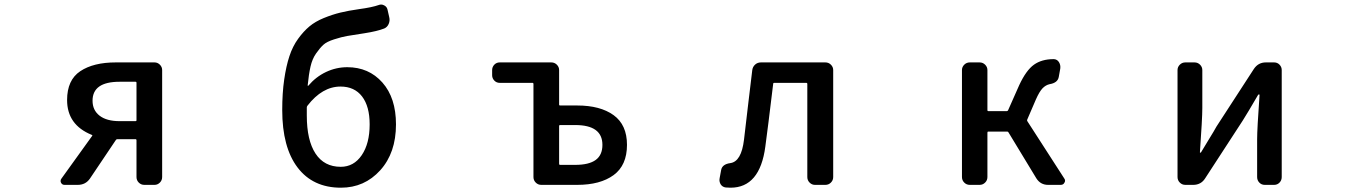

<svg xmlns="http://www.w3.org/2000/svg" viewBox="-20 -830 6040 862"><path d="M588.9 -286.1Q592.8 -286.1 592.8 -290V-459Q592.8 -462.9 588.9 -462.9H516.6Q395.5 -462.9 395.5 -377.9Q395.5 -335 427.2 -310.5Q459 -286.1 516.6 -286.1ZM500 -549.8H673.8Q687.5 -549.8 697.8 -539.6Q708 -529.3 708 -515.6V-35.2Q708 -20.5 697.8 -10.3Q687.5 0 673.8 0H627.9Q613.3 0 603 -10.3Q592.8 -20.5 592.8 -35.2V-200.2Q592.8 -205.1 588.9 -205.1H506.8Q502 -205.1 500 -201.2L383.8 -28.3Q364.3 0 329.1 0H269.5Q258.8 0 253.9 -9.8Q252 -13.7 252 -17.6Q252 -23.4 255.9 -28.3L393.6 -219.7Q396.5 -222.7 391.6 -224.6Q281.2 -269.5 281.2 -380.9Q281.2 -470.7 340.3 -510.3Q399.4 -549.8 500 -549.8Z M1360.4 -355.5Q1357.4 -351.6 1357.4 -347.7V-311.5Q1357.4 -200.2 1396.5 -140.6Q1435.5 -81.1 1509.8 -81.1Q1568.4 -81.1 1604 -133.3Q1639.6 -185.5 1639.6 -271.5Q1639.6 -352.5 1605.5 -397Q1571.3 -441.4 1508.8 -441.4Q1426.8 -441.4 1360.4 -355.5ZM1680.7 -807.6Q1685.5 -809.6 1691.4 -809.6Q1698.2 -809.6 1705.1 -805.7Q1716.8 -799.8 1719.7 -787.1L1727.5 -752.9Q1731.4 -737.3 1725.1 -722.7Q1718.8 -708 1705.1 -702.1Q1672.9 -689.5 1616.2 -680.7Q1564.5 -672.9 1539.1 -668.5Q1513.7 -664.1 1480 -653.3Q1446.3 -642.6 1431.2 -628.4Q1416 -614.3 1398.9 -589.8Q1381.8 -565.4 1374 -530.8Q1366.2 -496.1 1361.3 -446.3Q1361.3 -445.3 1362.3 -444.8Q1363.3 -444.3 1364.3 -445.3Q1398.4 -485.4 1443.8 -506.8Q1489.3 -528.3 1539.1 -528.3Q1635.7 -528.3 1696.8 -459.5Q1757.8 -390.6 1757.8 -271.5Q1757.8 -143.6 1687 -65.4Q1616.2 12.7 1510.7 12.7Q1384.8 12.7 1315.9 -78.1Q1247.1 -168.9 1247.1 -335.9Q1247.1 -412.1 1255.9 -472.7Q1264.6 -533.2 1279.3 -577.6Q1293.9 -622.1 1318.4 -655.8Q1342.8 -689.5 1369.1 -711.4Q1395.5 -733.4 1433.6 -749Q1471.7 -764.6 1507.8 -773.4Q1543.9 -782.2 1592.8 -789.1Q1650.4 -796.9 1680.7 -807.6Z M2410.2 0Q2395.5 0 2385.3 -10.3Q2375 -20.5 2375 -35.2V-453.1Q2375 -458 2371.1 -458H2223.6Q2209 -458 2199.2 -468.3Q2189.5 -478.5 2189.5 -492.2V-515.6Q2189.5 -529.3 2199.2 -539.6Q2209 -549.8 2223.6 -549.8H2455.1Q2469.7 -549.8 2480 -539.6Q2490.2 -529.3 2490.2 -515.6V-360.4Q2490.2 -356.4 2494.1 -356.4H2571.3Q2674.8 -356.4 2734.9 -313Q2794.9 -269.5 2794.9 -179.7Q2794.9 -87.9 2734.9 -43.9Q2674.8 0 2571.3 0ZM2490.2 -94.7Q2490.2 -89.8 2494.1 -89.8H2562.5Q2624 -89.8 2654.3 -111.8Q2684.6 -133.8 2684.6 -179.7Q2684.6 -268.6 2562.5 -268.6H2494.1Q2490.2 -268.6 2490.2 -264.6Z M3259.8 12.7Q3248 12.7 3238.3 11.7Q3223.6 9.8 3215.8 -2Q3210 -11.7 3210 -22.5Q3210 -26.4 3210.9 -30.3L3217.8 -67.4Q3222.7 -92.8 3258.8 -97.7Q3308.6 -104.5 3320.3 -203.1Q3327.1 -261.7 3339.8 -369.1Q3352.5 -476.6 3357.4 -515.6Q3359.4 -530.3 3370.1 -540Q3380.9 -549.8 3396.5 -549.8H3685.5Q3700.2 -549.8 3710.4 -539.6Q3720.7 -529.3 3720.7 -515.6V-35.2Q3720.7 -20.5 3710.4 -10.3Q3700.2 0 3685.5 0H3638.7Q3625 0 3614.7 -10.3Q3604.5 -20.5 3604.5 -35.2V-453.1Q3604.5 -458 3599.6 -458H3456.1Q3451.2 -458 3451.2 -453.1Q3426.8 -250 3416 -171.9Q3391.6 12.7 3259.8 12.7Z M4591.8 -293Q4589.8 -289.1 4592.8 -285.2L4757.8 -29.3Q4761.7 -24.4 4761.7 -18.6Q4761.7 -14.6 4758.8 -9.8Q4753.9 0 4742.2 0H4685.5Q4651.4 0 4632.8 -29.3L4507.8 -235.4Q4505.9 -239.3 4502 -239.3H4417Q4413.1 -239.3 4413.1 -234.4V-35.2Q4413.1 -20.5 4402.8 -10.3Q4392.6 0 4377.9 0H4334Q4319.3 0 4309.1 -10.3Q4298.8 -20.5 4298.8 -35.2V-515.6Q4298.8 -529.3 4309.1 -539.6Q4319.3 -549.8 4334 -549.8H4377.9Q4392.6 -549.8 4402.8 -539.6Q4413.1 -529.3 4413.1 -515.6V-335Q4413.1 -331.1 4417 -331.1H4500Q4503.9 -331.1 4505.9 -335L4555.7 -447.3Q4586.9 -514.6 4622.1 -539.6Q4657.2 -564.5 4710 -564.5Q4710.9 -564.5 4711.9 -564.5Q4726.6 -563.5 4734.4 -550.8Q4742.2 -538.1 4740.2 -522.5L4733.4 -484.4Q4728.5 -458 4692.4 -452.1Q4674.8 -448.2 4660.6 -433.6Q4646.5 -418.9 4630.9 -383.8Z M5301.8 0Q5287.1 0 5276.9 -10.3Q5266.6 -20.5 5266.6 -35.2V-515.6Q5266.6 -529.3 5276.9 -539.6Q5287.1 -549.8 5301.8 -549.8H5342.8Q5357.4 -549.8 5367.7 -539.6Q5377.9 -529.3 5377.9 -515.6V-344.7Q5377.9 -298.8 5367.2 -147.5Q5366.2 -144.5 5369.1 -144.5Q5372.1 -144.5 5373 -147.5Q5381.8 -163.1 5407.2 -204.1Q5432.6 -245.1 5441.4 -261.7L5609.4 -520.5Q5628.9 -549.8 5663.1 -549.8H5700.2Q5714.8 -549.8 5724.6 -539.6Q5734.4 -529.3 5734.4 -515.6V-35.2Q5734.4 -20.5 5724.6 -10.3Q5714.8 0 5700.2 0H5658.2Q5643.6 0 5633.8 -10.3Q5624 -20.5 5624 -35.2V-205.1Q5624 -250 5634.8 -403.3Q5634.8 -406.2 5632.3 -406.2Q5629.9 -406.2 5627.9 -403.3Q5580.1 -321.3 5559.6 -289.1L5390.6 -29.3Q5372.1 0 5336.9 0Z"/></svg>

Font: Gen Jyuu Gothic L Monospace Medium
Style: Regular
Weight: 500
Designer: [Source Han Sans]
Ryoko NISHIZUKA  (kana & ideographs); Paul D. Hunt (Latin, Greek & Cyrillic); Wenlong ZHANG  (bopomofo
Version: Version 1.002.20150607